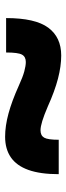

<svg xmlns="http://www.w3.org/2000/svg" viewBox="232 -692 265 770"><g transform="rotate(90 365.0 -306.5)"><path d="M52 -198Q52 -315 90.5 -367Q129 -419 202 -419Q245 -419 295 -406Q345 -393 407 -365Q442 -350 465 -343Q488 -336 502 -336Q523 -336 531.5 -350.5Q540 -365 540 -409H678Q678 -335 661 -287.5Q644 -240 610.5 -217Q577 -194 528 -194Q485 -194 435 -207.5Q385 -221 323 -249Q288 -265 265.5 -271Q243 -277 228 -277Q207 -277 198.5 -261.5Q190 -246 190 -198Z"/></g></svg>

Font: M PLUS 2 Thin ExtraBold
Style: Regular
Weight: 800
Version: Version 1.001